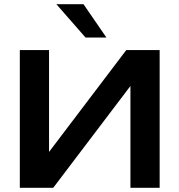

<svg xmlns="http://www.w3.org/2000/svg" viewBox="-20 -900 860 920"><path d="M75 0V-660H215V-172L585 -660H745V0H605V-488L235 0ZM250 -880H380L490 -720H390Z"/></svg>

Font: Xolonium
Style: Regular
Weight: 400
Designer: Severin Meyer
Version: Version 4.2